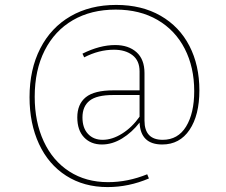

<svg xmlns="http://www.w3.org/2000/svg" viewBox="-20 -655 920 780"><path d="M790 -288Q790 -187 750 -127.5Q710 -68 639 -68Q551 -68 547 -157Q516 -117 476 -92.5Q436 -68 394 -68Q349 -68 321.5 -97Q294 -126 294 -178Q294 -232 328.5 -260Q363 -288 441 -288H547V-365Q547 -409 518 -431Q489 -453 443 -453Q382 -453 322 -422L315 -437Q385 -472 448 -472Q502 -472 534.5 -443Q567 -414 567 -358V-165Q567 -87 641 -87Q703 -87 736 -141Q769 -195 769 -285Q769 -382 730.5 -457Q692 -532 620 -574Q548 -616 450 -616Q350 -616 276 -573Q202 -530 161.5 -450Q121 -370 121 -262Q121 -160 157.5 -81Q194 -2 261.5 41.5Q329 85 419 85Q499 85 578 53L585 70Q503 105 417 105Q321 105 249 59Q177 13 138.5 -70Q100 -153 100 -260Q100 -373 143.5 -458Q187 -543 266.5 -589Q346 -635 452 -635Q556 -635 632.5 -591Q709 -547 749.5 -468.5Q790 -390 790 -288ZM547 -181V-269H440Q373 -269 344 -246Q315 -223 315 -178Q315 -135 337.5 -111Q360 -87 397 -87Q436 -87 476.5 -112.5Q517 -138 547 -181Z"/></svg>

Font: Bitter Pro Thin
Style: Regular
Weight: 250
Designer: Sol Matas, and Bitter project Authors
Foundry: Sol Matas
Version: Version 1.010